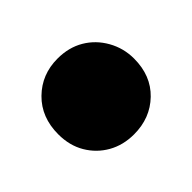

<svg xmlns="http://www.w3.org/2000/svg" viewBox="-65 -453 351 351"><g transform="rotate(45 110.5 -277.0)"><path d="M111 -179Q67 -179 39.5 -207Q12 -235 12 -276Q12 -305 25 -327Q38 -349 61 -362Q84 -375 111 -375Q155 -375 182 -347Q209 -319 209 -277Q209 -249 196.5 -227Q184 -205 162 -192Q140 -179 111 -179Z"/></g></svg>

Font: Mona Sans Expanded Black
Style: Regular
Weight: 900
Width: 7
Designer: Deni Anggara
Foundry: GitHub
Version: Version 2.000